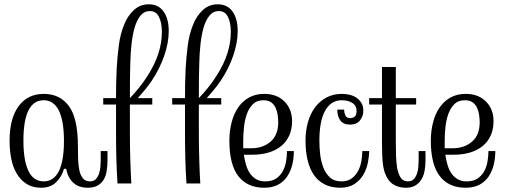

<svg xmlns="http://www.w3.org/2000/svg" viewBox="-20 -860 2372 900"><path d="M185.1 -419.9Q261.2 -419.9 303.2 -362.5Q345.2 -305.2 345.2 -174.8Q345.2 -143.1 346.2 -113.5Q347.2 -84 352.1 -61Q356.9 -38.1 368.9 -23.9Q380.9 -9.8 401.9 -9.8Q418.9 -9.8 429 -20.3Q439 -30.8 444.1 -45.9Q449.2 -61 450.7 -78.1Q452.1 -95.2 452.1 -108.9V-151.9H483.9V-109.9Q483.9 -82 480 -58.1Q476.1 -34.2 465.6 -17.1Q455.1 0 437 10Q418.9 20 391.1 20Q349.1 20 323.5 -3.4Q297.9 -26.9 290 -68.8H279.8Q271 -34.2 244.4 -7.1Q217.8 20 172.9 20Q132.8 20 105 2.4Q77.1 -15.1 59.1 -45.2Q41 -75.2 33 -114.5Q24.9 -153.8 24.9 -199.2Q24.9 -305.2 67.4 -362.5Q109.9 -419.9 185.1 -419.9ZM185.1 -390.1Q89.8 -390.1 89.8 -201.2Q89.8 -106.9 113.5 -58.3Q137.2 -9.8 185.1 -9.8Q231.9 -9.8 255.9 -57.9Q279.8 -106 279.8 -199.2Q279.8 -293 255.9 -341.6Q231.9 -390.1 185.1 -390.1Z M588.9 -244.1Q588.9 -204.1 589.4 -171.6Q589.8 -139.2 590.8 -110.6Q591.8 -82 592.8 -54.9Q593.8 -27.8 595.7 0H530.8Q526.9 -59.1 525.4 -117.9Q523.9 -176.8 523.9 -240.2V-370.1H463.9V-399.9H523.9Q523.9 -434.1 524.4 -465.6Q524.9 -497.1 526.9 -538.1Q529.8 -590.8 536.9 -646.5Q543.9 -702.1 563 -747.1Q577.6 -784.2 606.7 -812Q635.7 -839.8 677.7 -839.8Q722.7 -839.8 746.8 -805.9Q771 -772 771 -714.8Q771 -659.2 749.5 -597.7Q728 -536.1 690.9 -481Q673.8 -456.1 657.2 -436.5Q640.6 -417 626 -399.9H693.8V-370.1H588.9ZM671.9 -504.9Q707 -560.1 722.9 -610.6Q738.8 -661.1 738.8 -710.9Q738.8 -752.9 725.3 -780.5Q711.9 -808.1 683.1 -808.1Q655.8 -808.1 638.4 -786.6Q621.1 -765.1 611.1 -730.5Q601.1 -695.8 596.4 -652.3Q591.8 -608.9 590.8 -564Q589.8 -544.9 589.4 -499.5Q588.9 -454.1 588.9 -399.9Q610.8 -422.9 632.3 -449.5Q653.8 -476.1 671.9 -504.9Z M912.1 -244.1Q912.1 -204.1 912.6 -171.6Q913.1 -139.2 914.1 -110.6Q915 -82 916 -54.9Q917 -27.8 918.9 0H854Q850.1 -59.1 848.6 -117.9Q847.2 -176.8 847.2 -240.2V-370.1H787.1V-399.9H847.2Q847.2 -434.1 847.7 -465.6Q848.1 -497.1 850.1 -538.1Q853 -590.8 860.1 -646.5Q867.2 -702.1 886.2 -747.1Q900.9 -784.2 929.9 -812Q959 -839.8 1001 -839.8Q1045.9 -839.8 1070.1 -805.9Q1094.2 -772 1094.2 -714.8Q1094.2 -659.2 1072.8 -597.7Q1051.3 -536.1 1014.2 -481Q997.1 -456.1 980.5 -436.5Q963.9 -417 949.2 -399.9H1017.1V-370.1H912.1ZM995.1 -504.9Q1030.3 -560.1 1046.1 -610.6Q1062 -661.1 1062 -710.9Q1062 -752.9 1048.6 -780.5Q1035.2 -808.1 1006.3 -808.1Q979 -808.1 961.7 -786.6Q944.3 -765.1 934.3 -730.5Q924.3 -695.8 919.7 -652.3Q915 -608.9 914.1 -564Q913.1 -544.9 912.6 -499.5Q912.1 -454.1 912.1 -399.9Q934.1 -422.9 955.6 -449.5Q977.1 -476.1 995.1 -504.9Z M1055.2 -200.2Q1055.2 -246.1 1065.7 -286.6Q1076.2 -327.1 1096.7 -356.7Q1117.2 -386.2 1147.7 -403.1Q1178.2 -419.9 1218.3 -419.9Q1278.3 -419.9 1313.7 -384Q1349.1 -348.1 1349.1 -292Q1349.1 -253.9 1335.7 -224.4Q1322.3 -194.8 1297.4 -174.8Q1272.5 -154.8 1238.3 -144.8Q1204.1 -134.8 1163.1 -134.8H1123Q1126.5 -112.8 1132.3 -90.8Q1138.2 -68.8 1149.2 -51Q1160.2 -33.2 1178.2 -21.5Q1196.3 -9.8 1223.1 -9.8Q1254.4 -9.8 1273.9 -22.9Q1293.5 -36.1 1304.9 -56.6Q1316.4 -77.1 1320.8 -102.5Q1325.2 -127.9 1325.2 -151.9H1357.4Q1357.4 -118.2 1349.9 -87.2Q1342.3 -56.2 1325.7 -32Q1309.1 -7.8 1282.7 6.1Q1256.3 20 1218.3 20Q1139.2 20 1097.2 -34.4Q1055.2 -88.9 1055.2 -200.2ZM1120.1 -165H1157.2Q1212.4 -165 1248.3 -196Q1284.2 -227.1 1284.2 -287.1Q1284.2 -305.2 1281.2 -323.5Q1278.3 -341.8 1270.8 -356.9Q1263.2 -372.1 1249.8 -381.1Q1236.3 -390.1 1214.4 -390.1Q1184.1 -390.1 1165.8 -372.1Q1147.5 -354 1137.5 -326.4Q1127.4 -298.8 1123.8 -264.9Q1120.1 -231 1120.1 -200.2Z M1412.1 -201.2Q1412.1 -247.1 1423.6 -287.6Q1435.1 -328.1 1457 -357.2Q1479 -386.2 1510.5 -403.1Q1542 -419.9 1582 -419.9Q1601.1 -419.9 1619.6 -415.5Q1638.2 -411.1 1652.1 -401.1Q1666 -391.1 1674.6 -376.5Q1683.1 -361.8 1683.1 -340.8Q1683.1 -314.9 1667.2 -295.4Q1651.4 -275.9 1621.1 -275.9Q1589.4 -275.9 1575.2 -295.4Q1561 -314.9 1561 -346.2H1593.3Q1593.3 -331.1 1599.1 -318.6Q1605 -306.2 1622.1 -306.2Q1634.3 -306.2 1642.8 -313.5Q1651.4 -320.8 1651.4 -339.8Q1651.4 -365.2 1631.3 -377.7Q1611.3 -390.1 1582 -390.1Q1532.2 -390.1 1504.6 -342Q1477.1 -293.9 1477.1 -200.2Q1477.1 -169.9 1480.7 -137Q1484.4 -104 1495.4 -75.4Q1506.3 -46.9 1526.4 -28.3Q1546.4 -9.8 1580.1 -9.8Q1609.4 -9.8 1628.2 -23.4Q1647 -37.1 1658.2 -58.1Q1669.4 -79.1 1673.8 -104Q1678.2 -128.9 1678.2 -151.9H1710.4Q1710.4 -127 1704.3 -96.9Q1698.2 -66.9 1683.1 -41Q1668 -15.1 1641.6 2.4Q1615.2 20 1575.2 20Q1532.2 20 1501.2 3.9Q1470.2 -12.2 1450.7 -41Q1431.2 -69.8 1421.6 -110.4Q1412.1 -150.9 1412.1 -201.2Z M1770.5 -370.1H1710.4V-399.9H1770.5V-545.9H1835.4V-399.9H1930.7V-370.1H1835.4V-192.9Q1835.4 -159.2 1836.4 -129.2Q1837.4 -99.1 1841.3 -74.2Q1846.7 -44.9 1858.2 -27.3Q1869.6 -9.8 1891.6 -9.8Q1908.7 -9.8 1918.5 -19.3Q1928.2 -28.8 1933.8 -43.9Q1939.5 -59.1 1940.9 -76.7Q1942.4 -94.2 1942.4 -108.9V-151.9H1974.6V-109.9Q1974.6 -82 1970 -58.1Q1965.3 -34.2 1954.3 -17.1Q1943.4 0 1926 10Q1908.7 20 1882.3 20Q1853.5 20 1830.6 8.5Q1807.6 -2.9 1793.5 -28.8Q1779.3 -54.2 1774.9 -90.6Q1770.5 -127 1770.5 -192.9Z M1999.5 -200.2Q1999.5 -246.1 2010 -286.6Q2020.5 -327.1 2041 -356.7Q2061.5 -386.2 2092 -403.1Q2122.6 -419.9 2162.6 -419.9Q2222.7 -419.9 2258.1 -384Q2293.5 -348.1 2293.5 -292Q2293.5 -253.9 2280 -224.4Q2266.6 -194.8 2241.7 -174.8Q2216.8 -154.8 2182.6 -144.8Q2148.4 -134.8 2107.4 -134.8H2067.4Q2070.8 -112.8 2076.7 -90.8Q2082.5 -68.8 2093.5 -51Q2104.5 -33.2 2122.6 -21.5Q2140.6 -9.8 2167.5 -9.8Q2198.7 -9.8 2218.3 -22.9Q2237.8 -36.1 2249.3 -56.6Q2260.7 -77.1 2265.1 -102.5Q2269.5 -127.9 2269.5 -151.9H2301.8Q2301.8 -118.2 2294.2 -87.2Q2286.6 -56.2 2270 -32Q2253.4 -7.8 2227.1 6.1Q2200.7 20 2162.6 20Q2083.5 20 2041.5 -34.4Q1999.5 -88.9 1999.5 -200.2ZM2064.5 -165H2101.6Q2156.7 -165 2192.6 -196Q2228.5 -227.1 2228.5 -287.1Q2228.5 -305.2 2225.6 -323.5Q2222.7 -341.8 2215.1 -356.9Q2207.5 -372.1 2194.1 -381.1Q2180.7 -390.1 2158.7 -390.1Q2128.4 -390.1 2110.1 -372.1Q2091.8 -354 2081.8 -326.4Q2071.8 -298.8 2068.1 -264.9Q2064.5 -231 2064.5 -200.2Z"/></svg>

Font: Sevillana
Style: Regular
Weight: 400
Designer: Olga Umpeleva
Foundry: Brownfox
Version: Version 1.001